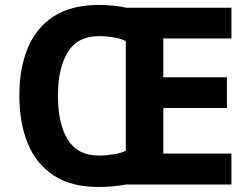

<svg xmlns="http://www.w3.org/2000/svg" viewBox="-20 -745 1013 775"><path d="M378.9 -725.1Q405.3 -725.1 436.8 -722.2Q468.3 -719.2 490.2 -713.9H914.1V-589.8H639.2V-433.1H896V-309.1H639.2V-125H914.1V0H487.8Q466.3 4.4 435.1 7.1Q403.8 9.8 377.9 9.8Q268.6 9.8 197.8 -36.1Q127 -82 92.5 -165Q58.1 -248 58.1 -358.9Q58.1 -469.7 92.5 -552Q127 -634.3 198 -679.7Q269 -725.1 378.9 -725.1ZM378.9 -599.1Q293.5 -599.1 253.7 -534.7Q213.9 -470.2 213.9 -357.9Q213.9 -245.6 253.7 -181.4Q293.5 -117.2 377.9 -117.2Q407.2 -117.2 438.2 -122.1Q469.2 -127 487.8 -136.2V-579.1Q469.7 -588.9 439 -594Q408.2 -599.1 378.9 -599.1Z"/></svg>

Font: Open Sans
Style: Bold
Weight: 700
Designer: Monotype Design Team
Foundry: Monotype Imaging Inc.
Version: Version 3.000; ttfautohint (v1.8.4)